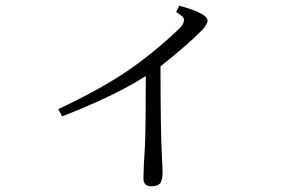

<svg xmlns="http://www.w3.org/2000/svg" viewBox="-20 -627 1040 677"><path d="M545.9 -393.1Q545.9 -168 551.3 -65.9Q553.2 -34.2 553.2 -19Q553.2 10.7 543 21Q534.2 29.8 512.2 29.8Q485.8 29.8 485.8 2Q485.8 -32.2 491.2 -114.3Q494.1 -187 494.1 -358.9Q383.3 -288.1 199.2 -216.8L185.1 -242.2Q327.6 -308.6 425.8 -374.5Q518.1 -437 609.9 -523.9Q628.9 -541.5 628.9 -558.1Q628.9 -567.9 601.1 -585L611.8 -606.9Q711.9 -580.1 711.9 -554.2Q711.9 -542.5 692.9 -521Q634.3 -462.4 545.9 -393.1Z"/></svg>

Font: I.Ming
Style: Regular
Weight: 400
Designer: Ichiten Fonts Project
Version: Version 6.11; Dec 27, 2019